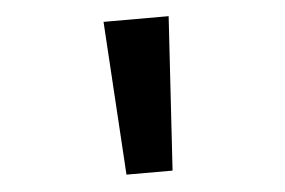

<svg xmlns="http://www.w3.org/2000/svg" viewBox="-39 -899 777 523"><g transform="rotate(-5 350.0 -638.0)"><path d="M261 -848H439L413 -428H287Z"/></g></svg>

Font: Martian Mono
Style: Bold
Weight: 700
Designer: Roman Shamin
Foundry: Evil Martians
Version: Version 1.000